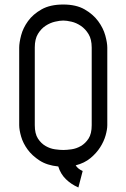

<svg xmlns="http://www.w3.org/2000/svg" viewBox="-20 -729 559 850"><path d="M386 -518Q386 -555 372 -578Q358 -601 338 -614.5Q318 -628 296.5 -633Q275 -638 260 -638Q245 -638 223.5 -633Q202 -628 182 -615Q162 -602 148 -579Q134 -556 134 -519V-175Q134 -137 148 -115.5Q162 -94 182 -82.5Q202 -71 223.5 -68Q245 -65 260 -65Q275 -65 296.5 -68Q318 -71 338 -82.5Q358 -94 372 -115.5Q386 -137 386 -175ZM455 -175Q455 -156 447.5 -129.5Q440 -103 423.5 -77Q407 -51 380.5 -29Q354 -7 315 3Q325 19 346 28L327 101Q295 87 271.5 64Q248 41 238 8Q188 3 155 -18.5Q122 -40 102 -67.5Q82 -95 73.5 -124.5Q65 -154 65 -175V-518Q65 -540 73.5 -572.5Q82 -605 104 -635.5Q126 -666 164 -687.5Q202 -709 260 -709Q317 -709 354.5 -687.5Q392 -666 414.5 -635.5Q437 -605 446 -572.5Q455 -540 455 -518Z"/></svg>

Font: Marvel
Style: Bold
Weight: 700
Designer: Carolina Trebol
Foundry: Carolina Trebol
Version: Version 1.001